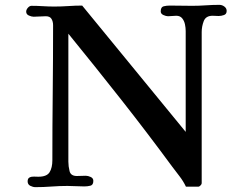

<svg xmlns="http://www.w3.org/2000/svg" viewBox="-20 -769 1040 792"><path d="M915 -724Q915 -711 904 -707Q893 -703 882 -703Q876 -703 869.5 -703.5Q863 -704 857 -704Q829 -704 820.5 -682Q812 -660 812 -637V-13Q812 -9 807 -4Q802 1 799 1H747Q736 -22 720.5 -42Q705 -62 690 -82Q587 -222 479.5 -358.5Q372 -495 262 -630V-102Q262 -83 267 -63Q272 -43 297 -43Q306 -43 315.5 -43.5Q325 -44 334 -44Q343 -44 354 -39Q365 -34 365 -23Q365 -6 353 -3Q341 0 328 0Q311 0 293 -1Q275 -2 258 -2Q225 -2 192 0.5Q159 3 126 3Q116 3 105 -2.5Q94 -8 94 -21Q94 -33 102 -37Q110 -41 120.5 -40.5Q131 -40 138 -40Q173 -40 184.5 -58.5Q196 -77 196 -108Q196 -248 197.5 -387Q199 -526 199 -665Q199 -680 192.5 -691Q186 -702 169 -702Q156 -702 144 -701Q132 -700 119 -700Q110 -700 99 -705Q88 -710 88 -721Q88 -729 95 -737Q102 -745 110 -745Q133 -745 157 -743.5Q181 -742 204 -742Q233 -742 262 -744Q291 -746 319 -746L746 -225V-641Q746 -654 743 -668.5Q740 -683 731.5 -693.5Q723 -704 707 -704Q699 -704 690 -703Q681 -702 673 -702Q665 -702 654 -707Q643 -712 643 -722Q643 -740 655 -743Q667 -746 680 -746Q703 -746 726.5 -745.5Q750 -745 773 -745Q801 -745 829 -747Q857 -749 885 -749Q896 -749 905.5 -742Q915 -735 915 -724Z"/></svg>

Font: Kaisei Opti
Style: Bold
Weight: 700
Designer: Font-Kai, 金井和夫
Foundry: KAZUO KANAI
Version: Version 5.003